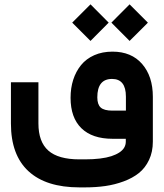

<svg xmlns="http://www.w3.org/2000/svg" viewBox="-20 -626 739 866"><path d="M482.4 -523.9 564.5 -606.4 647 -523.9Q644 -521 641.1 -517.6Q634.8 -511.2 606.9 -483.6Q579.1 -456.1 564.5 -441.4ZM305.7 -523.9 388.2 -606.4 470.2 -523.9 388.2 -441.4ZM669.4 -189.5V12.7Q669.4 59.1 652.3 95.2Q635.3 131.3 606.7 154.3Q578.1 177.2 537.8 192.1Q497.6 207 454.8 213.1Q412.1 219.2 363.3 219.2H338.4Q187.5 219.2 108.4 146.2Q29.3 73.2 29.3 -68.8V-235.4V-254.9H48.8H133.8H153.3V-235.4V-69.3Q153.3 13.7 198 53.2Q242.7 92.8 338.4 92.8H363.3Q400.4 92.8 430.7 89.1Q460.9 85.4 482.4 78.4Q503.9 71.3 518.6 61.5Q533.2 51.8 540.3 39.6Q547.4 27.3 547.4 12.7V0H487.8Q396 0 347.2 -47.6Q298.3 -95.2 298.3 -185.1Q298.3 -229 310.3 -266.4Q322.3 -303.7 345.5 -332.3Q368.7 -360.8 405 -377Q441.4 -393.1 487.3 -393.1Q572.8 -393.1 621.1 -337.4Q669.4 -281.7 669.4 -189.5ZM418.9 -187Q418.9 -154.8 434.3 -140.9Q449.7 -127 487.3 -127H547.9V-189.9Q547.9 -270 485.4 -270Q418.9 -270 418.9 -187Z"/></svg>

Font: Shabnam FD-WOL
Style: Bold-FD-WOL
Weight: 700
Foundry: DejaVu fonts team - Redesigned by Saber Rastikerdar - Based on Vazir font
Version: Version 5.0.0